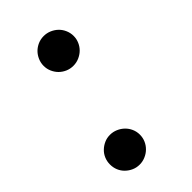

<svg xmlns="http://www.w3.org/2000/svg" viewBox="-166 -547 612 612"><g transform="rotate(-45 140.0 -241.0)"><path d="M151.9 -55.2Q151.9 -41 146.5 -28.8Q141.1 -16.6 131.8 -7.6Q122.6 1.5 110.1 6.8Q97.7 12.2 84 12.2Q69.8 12.2 57.9 6.8Q45.9 1.5 36.6 -7.6Q27.3 -16.6 22.2 -28.8Q17.1 -41 17.1 -55.2Q17.1 -68.8 22.2 -81.1Q27.3 -93.3 36.6 -102.3Q45.9 -111.3 57.9 -116.7Q69.8 -122.1 84 -122.1Q97.7 -122.1 110.1 -116.7Q122.6 -111.3 131.8 -102.3Q141.1 -93.3 146.5 -81.1Q151.9 -68.8 151.9 -55.2ZM225.1 -426.8Q225.1 -413.1 219.7 -400.9Q214.4 -388.7 205.1 -379.6Q195.8 -370.6 183.3 -365.2Q170.9 -359.9 157.2 -359.9Q143.1 -359.9 130.9 -365.2Q118.7 -370.6 109.6 -379.6Q100.6 -388.7 95.2 -400.9Q89.8 -413.1 89.8 -426.8Q89.8 -440.4 95.2 -452.9Q100.6 -465.3 109.6 -474.4Q118.7 -483.4 130.9 -488.8Q143.1 -494.1 157.2 -494.1Q170.9 -494.1 183.3 -488.8Q195.8 -483.4 205.1 -474.4Q214.4 -465.3 219.7 -452.9Q225.1 -440.4 225.1 -426.8Z"/></g></svg>

Font: Charis SIL Viet
Style: Italic
Weight: 400
Italic angle: -11°
Foundry: SIL International
Version: Version 5.000